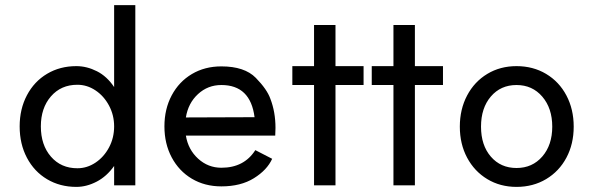

<svg xmlns="http://www.w3.org/2000/svg" viewBox="-20 -723 2323 752"><path d="M57 -228Q57 -296 85.5 -350Q114 -404 164.5 -434Q215 -464 279 -464Q320 -464 359.5 -444Q399 -424 427 -382V-703H510V3H427V-73Q398 -32 358.5 -11.5Q319 9 279 9Q215 9 164.5 -21Q114 -51 85.5 -105Q57 -159 57 -228ZM427 -228Q427 -272 407 -309.5Q387 -347 354 -369Q321 -391 283 -391Q219 -391 179.5 -345.5Q140 -300 140 -228Q140 -155 179.5 -109.5Q219 -64 283 -64Q321 -64 354 -86Q387 -108 407 -145.5Q427 -183 427 -228Z M624 -228Q624 -296 652.5 -349.5Q681 -403 731.5 -433Q782 -463 847 -463Q938 -463 982 -418Q1026 -373 1039 -336Q1059 -284 1059 -222L1058 -192H708Q717 -137 756 -101.5Q795 -66 847 -66Q936 -66 980 -135L1046 -101Q1026 -57 974.5 -25Q923 7 847 7Q782 7 731.5 -23Q681 -53 652.5 -106.5Q624 -160 624 -228ZM847 -390Q794 -390 755.5 -354.5Q717 -319 708 -263L977 -264Q961 -390 847 -390Z M1210 -390H1125V-464H1210V-625H1294V-464H1404V-390H1294V3H1210Z M1521 -390H1436V-464H1521V-625H1605V-464H1715V-390H1605V3H1521Z M2143 -227Q2143 -299 2104 -344.5Q2065 -390 2003 -390Q1941 -390 1902.5 -345Q1864 -300 1864 -227Q1864 -154 1902.5 -109.5Q1941 -65 2003 -65Q2065 -65 2104 -110Q2143 -155 2143 -227ZM2227 -227Q2227 -159 2198.5 -105.5Q2170 -52 2119 -21.5Q2068 9 2003 9Q1939 9 1888.5 -21.5Q1838 -52 1809.5 -105.5Q1781 -159 1781 -227Q1781 -295 1809.5 -349Q1838 -403 1888.5 -433.5Q1939 -464 2003 -464Q2068 -464 2119 -433.5Q2170 -403 2198.5 -349Q2227 -295 2227 -227Z"/></svg>

Font: SUITE Medium
Style: Regular
Weight: 500
Designer: Sun
Foundry: Sun
Version: Version 2.040